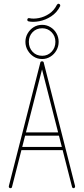

<svg xmlns="http://www.w3.org/2000/svg" viewBox="-20 -985 440 1005"><path d="M191 -657Q191 -660 193.5 -662Q196 -664 200 -664Q203 -664 205.5 -661.5Q208 -659 208 -656V-653L43 -7Q43 -4 40.5 -2Q38 0 34 0Q31 0 28.5 -2.5Q26 -5 26 -8Q26 -11 27 -14ZM88 -199Q84 -199 81.5 -201Q79 -203 79 -207Q79 -211 81.5 -213.5Q84 -216 88 -216H311Q315 -216 317.5 -213.5Q320 -211 320 -207Q320 -203 317.5 -201Q315 -199 311 -199ZM107 -275Q103 -275 101 -277Q99 -279 99 -283Q99 -287 101 -289.5Q103 -292 107 -292H293Q297 -292 299.5 -289.5Q302 -287 302 -283Q302 -279 299.5 -277Q297 -275 293 -275ZM373 -11Q373 -10 373 -9.5Q373 -9 373 -9Q373 -6 371 -3Q369 0 366 0Q363 0 360 -2Q357 -4 357 -7L192 -653V-655Q192 -659 194.5 -661.5Q197 -664 200 -664Q204 -664 206.5 -662Q209 -660 209 -657ZM201 -676Q176 -676 156.5 -688.5Q137 -701 125 -721.5Q113 -742 113 -766Q113 -790 125 -810.5Q137 -831 156.5 -843Q176 -855 201 -855Q224 -855 244 -843Q264 -831 275.5 -810.5Q287 -790 287 -766Q287 -742 275.5 -721.5Q264 -701 244 -688.5Q224 -676 201 -676ZM201 -693Q230 -693 250 -714Q270 -735 270 -766Q270 -796 250 -816.5Q230 -837 201 -837Q170 -837 150.5 -816.5Q131 -796 131 -766Q131 -735 150.5 -714Q170 -693 201 -693ZM278 -960Q280 -963 282.5 -964.5Q285 -966 288 -965Q292 -964 294 -961Q296 -958 295 -954Q295 -954 295 -953.5Q295 -953 295 -953Q278 -919 248 -899.5Q218 -880 186 -874Q154 -868 130 -873Q126 -874 124 -877Q122 -880 123 -883Q124 -887 126.5 -889Q129 -891 133 -890Q155 -885 183.5 -890.5Q212 -896 237.5 -913Q263 -930 278 -960Z"/></svg>

Font: Libertine-Super Thin
Style: Regular
Weight: 100
Designer: Bastien Sozeau
Foundry: NBR — Bastien Sozeau
Version: Version 2.003;gftools[0.9.33]